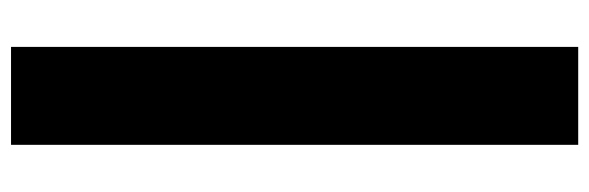

<svg xmlns="http://www.w3.org/2000/svg" viewBox="-380 -468 1068 348"><g transform="rotate(-90 154.0 -294.0)"><path d="M65.5 220V-808H243V220Z"/></g></svg>

Font: Encode Sans SC SemiExpanded ExtraBold
Style: Regular
Weight: 800
Width: 6
Designer: Multiple Designers
Foundry: Impallari Type
Version: Version 3.002